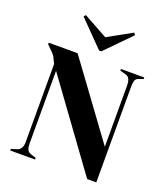

<svg xmlns="http://www.w3.org/2000/svg" viewBox="-157 -994 968 1107"><g transform="rotate(20 326.5 -440.0)"><path d="M35 0V-10L68 -20Q86 -25 94 -39.5Q102 -54 102 -74V-555Q91 -579 84.5 -591Q78 -603 70 -611.5Q62 -620 48 -633L31 -650V-660H208L540 -207V-584Q540 -604 533.5 -620Q527 -636 507 -641L474 -650V-660H617V-650L590 -641Q572 -635 568 -620Q564 -605 564 -585V3H508L126 -522V-74Q126 -54 132 -40Q138 -26 157 -20L187 -10V0ZM319 -717 168 -871 178 -883 326 -801 474 -883 484 -871 333 -717Z"/></g></svg>

Font: DM Serif Display
Style: Regular
Weight: 400
Designer: Colophon Foundry, Frank Grießhammer
Foundry: Colophon Foundry
Version: Version 5.200; ttfautohint (v1.8.3)